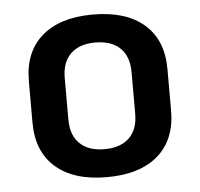

<svg xmlns="http://www.w3.org/2000/svg" viewBox="-42 -525 605 581"><g transform="rotate(-5 260.5 -235.0)"><path d="M50 -172V-298Q50 -386 105 -434Q160 -482 260 -482Q361 -482 416 -434Q471 -386 471 -298V-172Q471 -84 416 -36Q361 12 260 12Q160 12 105 -36Q50 -84 50 -172ZM362 -172V-298Q362 -346 335.5 -371.5Q309 -397 260 -397Q212 -397 185.5 -371.5Q159 -346 159 -298V-172Q159 -124 185.5 -98.5Q212 -73 260 -73Q309 -73 335.5 -98.5Q362 -124 362 -172Z"/></g></svg>

Font: KoHo SemiBold
Style: Regular
Weight: 600
Designer: Cadson Demak & Katatrad Team
Foundry: Cadson Demak Co.,Ltd.
Version: Version 1.000; ttfautohint (v1.6)